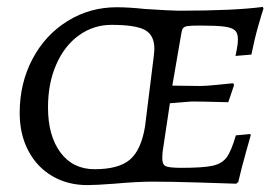

<svg xmlns="http://www.w3.org/2000/svg" viewBox="-20 -527 793 556"><path d="M450 -68Q450 -50 460.5 -45.5Q471 -41 506 -41Q568 -41 595.5 -47Q623 -53 636.5 -71.5Q650 -90 663 -135L705 -139L706 -135Q703 -124 691.5 -83.5Q680 -43 670 0L664 5Q638 4 556 1.5Q474 -1 423 -1Q377 -1 311 5Q257 9 233 9Q176 9 131.5 -17Q87 -43 62 -90.5Q37 -138 37 -200Q37 -286 74 -356Q111 -426 175.5 -466Q240 -506 318 -506Q352 -506 400 -501Q477 -496 498 -496Q659 -496 741 -507L743 -502Q739 -491 728 -452.5Q717 -414 708 -369L662 -365Q663 -370 666 -385.5Q669 -401 669 -413Q669 -431 660.5 -439Q652 -447 629.5 -450Q607 -453 559 -453Q533 -453 523 -451.5Q513 -450 509.5 -444.5Q506 -439 504 -424L479 -279L559 -278Q577 -278 610.5 -281.5Q644 -285 655 -286L658 -281L641 -231Q630 -231 599 -232Q568 -233 534 -233L472 -228L451 -88Q450 -80 450 -68ZM400 -161 425 -362Q427 -380 427 -386Q427 -425 400 -440Q373 -455 303 -455Q251 -455 209 -425Q167 -395 143 -340.5Q119 -286 119 -216Q119 -134 155 -85.5Q191 -37 254 -37Q324 -37 356.5 -65Q389 -93 400 -161Z"/></svg>

Font: Alegreya SC
Style: Italic
Weight: 400
Italic angle: -7°
Designer: Juan Pablo del Peral
Foundry: Huerta Tipografica
Version: Version 2.007; ttfautohint (v1.6)